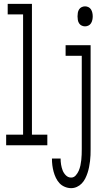

<svg xmlns="http://www.w3.org/2000/svg" viewBox="-20 -755 540 998"><path d="M12 0V-55H100V-680H20V-735H146V-55H226V0ZM422 -618Q413 -618 404.5 -622Q396 -626 391 -634Q386 -642 384.5 -651.5Q383 -661 383 -670Q383 -679 384.5 -688.5Q386 -698 391 -706Q396 -714 404.5 -718Q413 -722 422 -722Q431 -722 439.5 -718Q448 -714 453 -706Q458 -698 460 -688.5Q462 -679 462 -670Q462 -661 460 -651.5Q458 -642 453 -634Q448 -626 439.5 -622Q431 -618 422 -618ZM350 223Q333 223 316.5 216Q300 209 289 197Q278 185 270.5 169.5Q263 154 258.5 137Q254 120 252 103.5Q250 87 250 69H295Q295 85 297.5 100.5Q300 116 305.5 130.5Q311 145 322.5 156.5Q334 168 350 168Q364 168 374 156.5Q384 145 389.5 132Q395 119 398 105Q401 91 402.5 77Q404 63 404.5 48.5Q405 34 405 20V-465H321V-520H451V20Q451 36 450.5 51.5Q450 67 448 82.5Q446 98 443 113.5Q440 129 435 144Q430 159 423 173Q416 187 405 198.5Q394 210 379.5 216.5Q365 223 350 223Z"/></svg>

Font: Iosevka Light
Style: Regular
Weight: 300
Monospace: yes
Designer: Belleve Invis
Foundry: Belleve Invis
Version: Version 32.5.0; ttfautohint (v1.8.4)